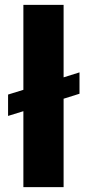

<svg xmlns="http://www.w3.org/2000/svg" viewBox="-20 -770 364 790"><path d="M307.1 -472.2V-384.3L241.7 -363.8V0H76.2V-312.5L13.2 -293V-380.9L76.2 -400.4V-750H241.7V-451.7Z"/></svg>

Font: Vazirmatn UI FD Black
Style: Regular
Weight: 900
Designer: Saber Rastikerdar
Foundry: Saber Rastikerdar
Version: Version 33.003